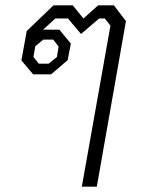

<svg xmlns="http://www.w3.org/2000/svg" viewBox="-20 -588 531 718"><path d="M393 -492 372 -519H351L283 -461L234 -519H187L141 -477H202L245 -425L233 -363L171 -310H104L60 -362L80 -472L180 -568H252L292 -519L347 -568H406L451 -509L342 110H286ZM162 -350 193 -375 199 -414 179 -440H142L112 -415L105 -375L125 -350Z"/></svg>

Font: Chakra Petch Light
Style: Italic
Weight: 300
Italic angle: -10°
Designer: Katatrad Aksorn Co.,Ltd.
Foundry: Cadson Demak Co.,Ltd.
Version: Version 1.000; ttfautohint (v1.6)